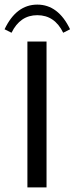

<svg xmlns="http://www.w3.org/2000/svg" viewBox="-52 -813 324 833"><path d="M-32.2 -686Q18.6 -793 109.9 -793Q200.7 -793 252 -686L222.2 -670.9Q185.1 -747.1 109.9 -747.1Q35.2 -747.1 -2 -670.9ZM66.9 -632.8H149.9V0H66.9Z"/></svg>

Font: Resagokr
Style: Regular
Weight: 500
Designer: gluk
Foundry: gluk
Version: Version 0.95